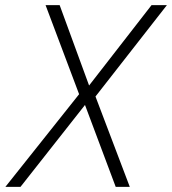

<svg xmlns="http://www.w3.org/2000/svg" viewBox="-20 -730 672 750"><path d="M1 0 289 -362 158 -710H213L328 -396L572 -710H632L353 -353L487 0H432L312 -320L60 0Z"/></svg>

Font: Geist Mono ExtraLight
Style: Italic
Weight: 200
Italic angle: -12°
Monospace: yes
Designer: Basement.studio, Andrés Briganti, Mateo Zaragoza
Foundry: Basement.studio, Vercel, Andrés Briganti, Guido Ferreyra, Mateo Zaragoza
Version: Version 1.500; ttfautohint (v1.8.4.7-5d5b)